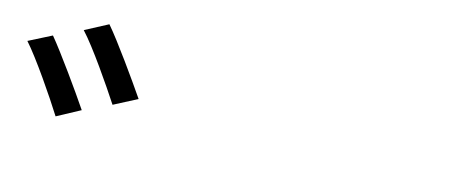

<svg xmlns="http://www.w3.org/2000/svg" viewBox="-36 -948 1072 451"><g transform="rotate(10 500.0 -722.5)"><path d="M196 -840 139 -816C167 -780 213 -698 236 -655L294 -679C271 -720 222 -804 196 -840ZM70 -791 13 -768C40 -732 87 -648 109 -605L167 -630C145 -670 95 -755 70 -791Z"/></g></svg>

Font: DAIFUKU Sans JP
Style: Regular
Weight: 400
Designer: Original font ‘Source Han Sans JP’ : Ryoko NISHIZUKA  (kana, bopomofo & ideographs); Paul D. Hunt (Latin, Greek & Cyrill
Foundry: Daifuku
Version: Version 1.001